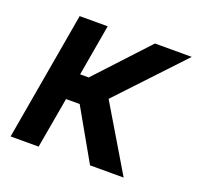

<svg xmlns="http://www.w3.org/2000/svg" viewBox="-99 -635 767 742"><g transform="rotate(20 284.5 -264.0)"><path d="M224.1 -209H168L131.3 0H16.1L107.9 -528.3H223.1L186.5 -317.4H221.7L417.5 -528.3H568.8L322.3 -266.1L481 0H342.8Z"/></g></svg>

Font: Roboto Medium
Style: Italic
Weight: 500
Italic angle: -12°
Designer: Google
Version: Version 2.134; 2016